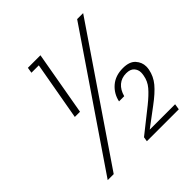

<svg xmlns="http://www.w3.org/2000/svg" viewBox="-186 -849 995 995"><g transform="rotate(-45 311.0 -351.5)"><path d="M214 -673H160L165 -704H257L195 -352H157ZM568 -702 90 0H46L524 -702ZM571 -31 566 1H332L336 -24L467 -128Q508 -161 531.5 -188.5Q555 -216 561 -252Q563 -263 563 -272Q563 -293 549 -308.5Q535 -324 505 -324Q471 -324 447.5 -304Q424 -284 414 -247H376Q386 -294 421.5 -324.5Q457 -355 512 -355Q560 -355 582 -330.5Q604 -306 604 -275Q604 -265 602 -254Q594 -212 566.5 -179Q539 -146 485 -106L385 -31Z"/></g></svg>

Font: Fz Poppins ExtLt
Style: Italic
Weight: 200
Italic angle: -10°
Designer: Ninad Kale (Devanagari), Jonny Pinhorn (Latin)
Foundry: Indian Type Foundry
Version: Vit hóa bi Vntype.Com & FontZin.Com